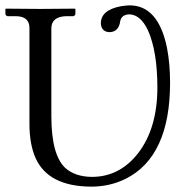

<svg xmlns="http://www.w3.org/2000/svg" viewBox="-20 -678 691 710"><path d="M88.9 -220.2V-574.2Q88.9 -613.8 47.4 -617.7Q41 -618.2 35.2 -618.2H7.8Q1 -620.1 0 -626V-645L2 -646Q2.9 -646 127.9 -645L256.8 -646L258.8 -645V-626Q256.8 -619.1 251 -618.2H225.1Q170.9 -616.7 169.9 -574.2V-249Q169.9 -106 220.7 -57.6Q257.3 -24.4 319.8 -23.9Q421.9 -23.9 490.2 -110.8Q561.5 -202.6 562 -353Q562 -488.3 526.9 -566.4Q499.5 -624 458 -625Q429.7 -623.5 424.8 -601.1Q420.4 -565.9 394 -560.1Q389.6 -559.1 386.2 -559.1Q360.8 -559.1 354.5 -581.5Q353 -586.9 353 -591.8Q353 -640.6 426.3 -654.8Q443.8 -657.7 459 -658.2Q565.9 -658.2 597.7 -500Q608.9 -442.9 608.9 -372.1Q608.9 -99.6 445.3 -17.1Q387.2 11.7 319.8 12.2Q157.7 12.2 110.8 -95.2Q88.9 -146 88.9 -220.2Z"/></svg>

Font: Linux Biolinum Capitals O
Style: Small Caps
Weight: 400
Designer: Philipp H. Poll
Foundry: Philipp H. Poll
Version: Version 1.0.4